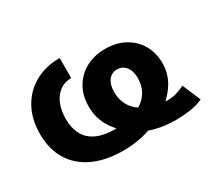

<svg xmlns="http://www.w3.org/2000/svg" viewBox="-111 -747 1058 957"><g transform="rotate(-30 418.0 -268.5)"><path d="M361.8 10.7Q256.8 10.7 184.6 -23.4Q112.3 -57.6 75 -120.1Q37.6 -182.6 37.6 -268.6Q37.6 -352.5 72 -415.5Q106.4 -478.5 168.2 -513.4Q230 -548.3 312 -548.3V-433.1Q272.9 -433.1 244.6 -411.9Q216.3 -390.6 201.4 -353.8Q186.5 -316.9 186.5 -269Q186.5 -217.3 206.3 -179.9Q226.1 -142.6 268.1 -122.6Q310.1 -102.5 377 -102.5Q422.9 -102.5 463.4 -112.5Q503.9 -122.6 534.4 -142.8Q564.9 -163.1 582.3 -194.6Q599.6 -226.1 599.6 -268.1Q599.6 -294.9 591.1 -314.7Q582.5 -334.5 567.1 -345.5Q551.8 -356.4 530.3 -356.4Q509.8 -356.4 494.4 -345.2Q479 -334 470.7 -313.5Q462.4 -293 462.4 -264.6Q462.4 -227.1 476.6 -197Q490.7 -167 517.3 -146Q543.9 -125 580.6 -113.3Q601.6 -104.5 627.2 -100.6Q652.8 -96.7 676.8 -96.7Q701.2 -96.7 725.3 -103.8Q749.5 -110.8 772.9 -123L817.4 -18.1Q784.2 -2.4 742.7 3.4Q701.2 9.3 662.1 9.3Q596.2 9.3 538.8 -6.1Q481.4 -21.5 437 -54.2Q384.8 -90.3 350.6 -144Q316.4 -197.8 316.4 -265.6Q316.4 -328.6 343.8 -375.5Q371.1 -422.4 419.4 -448.5Q467.8 -474.6 530.3 -474.6Q593.8 -474.6 641.6 -448.5Q689.5 -422.4 716.3 -376.5Q743.2 -330.6 743.2 -270Q743.2 -208.5 710.7 -157.2Q678.2 -106 623 -68.1Q567.9 -30.3 500 -9.8Q432.1 10.7 361.8 10.7Z"/></g></svg>

Font: Inter 17pt
Style: Bold
Weight: 700
Version: Version 4.001;git-66647c0bb